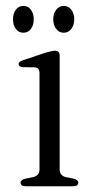

<svg xmlns="http://www.w3.org/2000/svg" viewBox="-20 -646 329 666"><path d="M187 -452.5V-58Q187 -36.5 209 -31.5L235 -26.5Q251.5 -22.5 251.5 -12.5Q251.5 0 233.5 0H68.5Q51.5 0 51.5 -12.5Q51.5 -22 67 -26L94.5 -31.5Q117 -37 117 -58V-392.5Q117 -411 101 -412.5L59.5 -413Q44.5 -414.5 44.5 -423.5Q44.5 -432.5 61 -437.5L137.5 -463Q160 -470 170.5 -470Q187 -470 187 -452.5ZM61.1 -532.5Q44.7 -532.5 34.9 -545.8Q25.1 -559 25.1 -579Q25.1 -599 34.9 -612.2Q44.7 -625.5 61.1 -625.5Q77.5 -625.5 87.3 -612.2Q97.1 -599 97.1 -579Q97.1 -559 87.3 -545.8Q77.5 -532.5 61.1 -532.5ZM201.1 -532.5Q185.1 -532.5 174.9 -545.8Q164.7 -559 164.7 -579Q164.7 -599 174.9 -612.2Q185.1 -625.5 201.1 -625.5Q217.5 -625.5 227.5 -612.2Q237.5 -599 237.5 -579Q237.5 -559 227.5 -545.8Q217.5 -532.5 201.1 -532.5Z"/></svg>

Font: Fraunces 9pt Light
Style: Regular
Weight: 300
Version: Version 1.000;[0bf87f6ff]